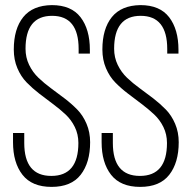

<svg xmlns="http://www.w3.org/2000/svg" viewBox="-20 -726 752 752"><path d="M183 -706Q259 -706 295.5 -658.5Q332 -611 332 -531V-516H288V-534Q288 -664 184 -664Q80 -664 80 -535Q80 -501 94 -472Q108 -443 130.5 -421.5Q153 -400 179.5 -380.5Q206 -361 233 -340.5Q260 -320 282.5 -297Q305 -274 319 -241Q333 -208 333 -169Q333 -89 296 -41.5Q259 6 182 6Q105 6 68 -41.5Q31 -89 31 -169V-205H75V-166Q75 -37 181 -37Q287 -37 287 -166Q287 -200 273 -228.5Q259 -257 236.5 -278Q214 -299 187 -319Q160 -339 133.5 -359.5Q107 -380 84.5 -403Q62 -426 48 -459Q34 -492 34 -532Q34 -613 71 -659Q108 -705 183 -706ZM530 -706Q606 -706 642.5 -658.5Q679 -611 679 -531V-516H635V-534Q635 -664 531 -664Q427 -664 427 -535Q427 -501 441 -472Q455 -443 477.5 -421.5Q500 -400 527 -380.5Q554 -361 580.5 -340.5Q607 -320 629.5 -297Q652 -274 666 -241Q680 -208 680 -169Q680 -89 643 -41.5Q606 6 529 6Q452 6 415 -41.5Q378 -89 378 -169V-205H422V-166Q422 -37 528 -37Q634 -37 634 -166Q634 -200 620 -228.5Q606 -257 583.5 -278Q561 -299 534.5 -319Q508 -339 481 -359.5Q454 -380 431.5 -403Q409 -426 395 -459Q381 -492 381 -532Q381 -613 418 -659Q455 -705 530 -706Z"/></svg>

Font: Bebas Neue Book
Style: Regular
Weight: 400
Designer: Ryoichi Tsunekawa
Foundry: Ryoichi Tsunekawa
Version: Version 001.003